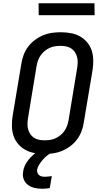

<svg xmlns="http://www.w3.org/2000/svg" viewBox="-20 -942 640 1185"><path d="M255 8Q223 8 192.5 2.5Q162 -3 136.5 -17Q111 -31 91.5 -54Q72 -77 63 -105Q54 -133 53.5 -164.5Q53 -196 58 -227L112 -550Q116 -577 126 -603.5Q136 -630 153.5 -653.5Q171 -677 195 -695Q219 -713 245 -724Q271 -735 299 -739Q327 -743 354 -743Q386 -743 416.5 -737.5Q447 -732 472.5 -718Q498 -704 517.5 -681Q537 -658 546 -630Q555 -602 555.5 -570.5Q556 -539 551 -508L497 -185Q493 -158 483 -131.5Q473 -105 455.5 -81.5Q438 -58 414 -40Q390 -22 364 -11Q338 0 310 4Q282 8 255 8ZM255 -76Q272 -76 289 -78.5Q306 -81 322.5 -88.5Q339 -96 353 -107.5Q367 -119 377.5 -134Q388 -149 394 -165.5Q400 -182 403 -199L456 -521Q459 -539 459.5 -556.5Q460 -574 455.5 -590.5Q451 -607 442 -620.5Q433 -634 419.5 -643Q406 -652 389 -655.5Q372 -659 354 -659Q337 -659 320 -656.5Q303 -654 286.5 -646.5Q270 -639 256 -627.5Q242 -616 231.5 -601Q221 -586 215 -569.5Q209 -553 206 -536L153 -214Q150 -196 149.5 -178.5Q149 -161 153.5 -144.5Q158 -128 167 -114.5Q176 -101 189.5 -92Q203 -83 220 -79.5Q237 -76 255 -76ZM239 223Q215 223 192 217.5Q169 212 151.5 198.5Q134 185 126 163Q118 141 123 116Q125 98 133.5 80Q142 62 154.5 46Q167 30 182 16.5Q197 3 214 -8H301L300 0Q283 8 269 19.5Q255 31 243.5 44.5Q232 58 222 73.5Q212 89 209 105Q208 115 211 124Q214 133 221.5 139Q229 145 238 147Q247 149 257 149Q268 149 278.5 147.5Q289 146 300 145L287 219Q275 221 263 222Q251 223 239 223ZM219 -848 218 -922H563L564 -848Z"/></svg>

Font: Iosevka Md Ex Obl
Style: Regular
Weight: 500
Width: 7
Italic angle: -9°
Monospace: yes
Designer: Belleve Invis
Foundry: Belleve Invis
Version: Version 32.5.0; ttfautohint (v1.8.4)